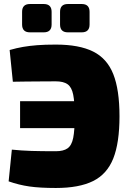

<svg xmlns="http://www.w3.org/2000/svg" viewBox="-20 -924 647 956"><path d="M258 -702Q374 -702 443.5 -667.5Q513 -633 544 -555Q575 -477 575 -345Q575 -213 544 -135Q513 -57 443.5 -22.5Q374 12 258 12Q179 12 126.5 4.5Q74 -3 23 -21L39 -179Q88 -174 137 -172.5Q186 -171 258 -171Q296 -171 316.5 -185.5Q337 -200 344.5 -237.5Q352 -275 352 -345Q352 -415 344.5 -452.5Q337 -490 316.5 -504.5Q296 -519 258 -519Q211 -519 176 -518.5Q141 -518 110.5 -518Q80 -518 44 -517L28 -675Q63 -685 95 -690.5Q127 -696 165.5 -699Q204 -702 258 -702ZM533 -420V-286H80V-420ZM387 -904Q426 -904 426 -865V-802Q426 -763 387 -763H318Q279 -763 279 -802V-865Q279 -904 318 -904ZM198 -904Q237 -904 237 -865V-802Q237 -763 198 -763H129Q90 -763 90 -802V-865Q90 -904 129 -904Z"/></svg>

Font: Exo 2 Black
Style: Regular
Weight: 900
Designer: Natanael Gama
Foundry: Natanael Gama
Version: Version 2.010